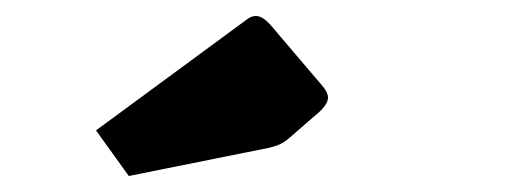

<svg xmlns="http://www.w3.org/2000/svg" viewBox="-20 -759 640 240"><path d="M141 -539 100 -596 289 -735Q294 -739 300 -739Q308 -739 318 -728L381 -654Q390 -644 390 -637Q390 -629 379 -619L341 -586Q335 -581 329.5 -578.5Q324 -576 315 -574Z"/></svg>

Font: Changa ExtraBold
Style: Regular
Weight: 800
Designer: Eduardo Rodriguez Tunni
Foundry: Eduardo Rodriguez Tunni
Version: Version 3.002; ttfautohint (v1.8.2)